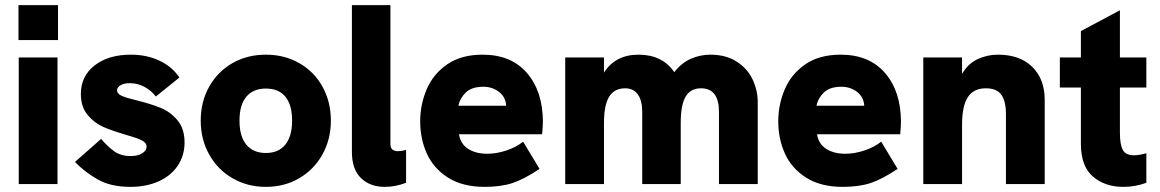

<svg xmlns="http://www.w3.org/2000/svg" viewBox="-20 -717 4520 748"><path d="M53 -493H204V0H53ZM52 -697H206V-561H52Z M272 -86 374 -176Q399 -146 425 -127.5Q451 -109 489 -109Q518 -109 534.5 -120Q551 -131 551 -145Q551 -161 532 -170.5Q513 -180 470 -192Q418 -207 382.5 -222.5Q347 -238 321 -269.5Q295 -301 295 -351Q295 -420 348.5 -462Q402 -504 490 -504Q551 -504 600.5 -481Q650 -458 679 -415L587 -341Q569 -365 542 -379Q515 -393 486 -393Q464 -393 450 -385Q436 -377 436 -365Q436 -353 451.5 -345Q467 -337 513 -326Q568 -312 605.5 -297Q643 -282 671 -249Q699 -216 699 -162Q699 -111 672.5 -71.5Q646 -32 598 -10.5Q550 11 488 11Q412 11 361.5 -17.5Q311 -46 272 -86Z M762 -247Q762 -321 795 -379.5Q828 -438 885.5 -471Q943 -504 1016 -504Q1088 -504 1146 -471Q1204 -438 1236.5 -379Q1269 -320 1269 -247Q1269 -174 1236 -115Q1203 -56 1145.5 -22.5Q1088 11 1016 11Q944 11 886 -22.5Q828 -56 795 -115Q762 -174 762 -247ZM1118 -247Q1118 -308 1092 -340Q1066 -372 1016 -372Q966 -372 939.5 -340Q913 -308 913 -247Q913 -186 939.5 -153.5Q966 -121 1016 -121Q1065 -121 1091.5 -153.5Q1118 -186 1118 -247Z M1351 -125V-697H1501V-155Q1501 -128 1531 -128Q1544 -128 1562 -133V-5Q1521 11 1479 11Q1422 11 1386.5 -23Q1351 -57 1351 -125Z M1617 -244Q1617 -310 1642.5 -369.5Q1668 -429 1722.5 -466.5Q1777 -504 1860 -504Q1972 -504 2033.5 -432Q2095 -360 2095 -242Q2095 -226 2092 -194H1768Q1774 -156 1804 -137Q1834 -118 1878 -118Q1914 -118 1952 -130.5Q1990 -143 2018 -165L2082 -59Q2022 -19 1977 -4Q1932 11 1868 11Q1782 11 1725.5 -25Q1669 -61 1643 -118.5Q1617 -176 1617 -244ZM1952 -305Q1950 -339 1924 -359Q1898 -379 1863 -379Q1818 -379 1795 -357Q1772 -335 1766 -305Z M2182 -493H2333V-434Q2377 -504 2468 -504Q2560 -504 2607 -436Q2635 -472 2671.5 -488Q2708 -504 2747 -504Q2808 -504 2850 -477Q2892 -450 2912 -407.5Q2932 -365 2932 -318V0H2781V-281Q2781 -373 2711 -373Q2670 -373 2651 -340.5Q2632 -308 2632 -239V0H2482V-281Q2482 -326 2464.5 -349.5Q2447 -373 2416 -373Q2373 -373 2353 -340Q2333 -307 2333 -239V0H2182Z M3012 -244Q3012 -310 3037.5 -369.5Q3063 -429 3117.5 -466.5Q3172 -504 3255 -504Q3367 -504 3428.5 -432Q3490 -360 3490 -242Q3490 -226 3487 -194H3163Q3169 -156 3199 -137Q3229 -118 3273 -118Q3309 -118 3347 -130.5Q3385 -143 3413 -165L3477 -59Q3417 -19 3372 -4Q3327 11 3263 11Q3177 11 3120.5 -25Q3064 -61 3038 -118.5Q3012 -176 3012 -244ZM3347 -305Q3345 -339 3319 -359Q3293 -379 3258 -379Q3213 -379 3190 -357Q3167 -335 3161 -305Z M3577 -493H3728V-429Q3751 -469 3788.5 -486.5Q3826 -504 3868 -504Q3953 -504 4001.5 -456.5Q4050 -409 4050 -328V0H3899V-272Q3899 -324 3880.5 -348.5Q3862 -373 3821 -373Q3773 -373 3750.5 -338.5Q3728 -304 3728 -230V0H3577Z M4191 -157V-376H4109V-493H4191V-596L4343 -677V-493H4446V-376H4343V-200Q4343 -153 4354.5 -132.5Q4366 -112 4398 -112Q4416 -112 4446 -120V-5Q4404 11 4356 11Q4285 11 4238 -29Q4191 -69 4191 -157Z"/></svg>

Font: Hanken Grotesk Black
Style: Regular
Weight: 900
Designer: Alfredo Marco Pradil
Foundry: Hanken Design Co.
Version: Version 3.014